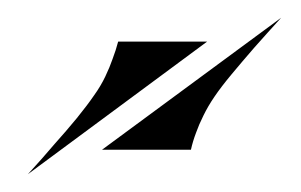

<svg xmlns="http://www.w3.org/2000/svg" viewBox="-20 -448 337 215"><path d="M94.2 -280.3 294.9 -428.2Q279.3 -411.1 264.6 -394.5Q251.5 -379.4 239.5 -365Q227.5 -350.6 220.2 -339.8Q212.9 -329.1 207.8 -318.6Q202.6 -308.1 199.7 -299.8Q195.8 -289.6 193.8 -280.3ZM211.9 -401.4 11.2 -252.9Q26.9 -270 41 -286.6Q54.2 -301.3 66.2 -315.9Q78.1 -330.6 85.4 -341.3Q92.8 -351.6 97.9 -362.3Q103 -373 106 -381.8Q109.9 -392.1 112.3 -401.4Z"/></svg>

Font: Facon
Style: Bold Italic
Weight: 700
Italic angle: -12°
Designer: Google
Version: Version 2.001150; 2014